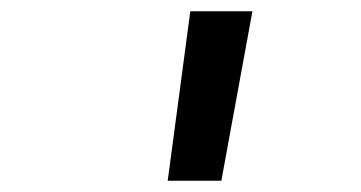

<svg xmlns="http://www.w3.org/2000/svg" viewBox="-20 -750 640 340"><path d="M277 -430H372L427 -730H317Z"/></svg>

Font: JetBrains Mono Medium
Style: Italic
Weight: 436
Italic angle: -9°
Monospace: yes
Designer: Philipp Nurullin, Konstantin Bulenkov
Foundry: JetBrains
Version: Version 2.305